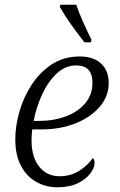

<svg xmlns="http://www.w3.org/2000/svg" viewBox="-20 -786 508 816"><path d="M223 10Q175 10 134 -13Q93 -36 69 -81.5Q45 -127 45 -194Q45 -250 62.5 -311.5Q80 -373 115 -426.5Q150 -480 201 -513Q252 -546 319 -546Q377 -546 409.5 -516Q442 -486 442 -433Q442 -377 404 -332.5Q366 -288 301.5 -262Q237 -236 156 -236H117Q116 -227 115 -214Q114 -201 114 -190Q114 -119 146.5 -78Q179 -37 233 -37Q280 -37 316.5 -60Q353 -83 374 -114Q382 -108 382 -94Q382 -73 364 -49Q346 -25 311 -7.5Q276 10 223 10ZM143 -272Q208 -272 260 -291.5Q312 -311 342.5 -347.5Q373 -384 373 -434Q373 -508 304 -508Q258 -508 221 -473.5Q184 -439 159 -384.5Q134 -330 123 -272ZM339 -606Q310 -643 282.5 -681.5Q255 -720 234 -757L237 -766H304Q314 -736 332.5 -694Q351 -652 369 -617L366 -606Z"/></svg>

Font: Noto Serif Light
Style: Italic
Weight: 300
Italic angle: -12°
Designer: Monotype Design Team
Foundry: Monotype Imaging Inc.
Version: Version 2.013